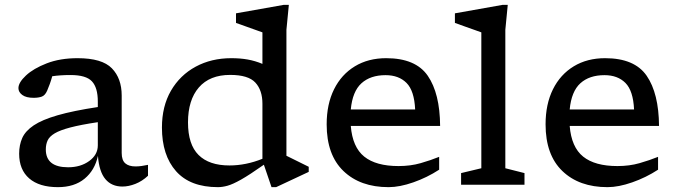

<svg xmlns="http://www.w3.org/2000/svg" viewBox="-20 -762 2791 792"><path d="M485 7.5Q440.5 7.5 414.8 -23Q389 -53.5 384 -119Q371 -59.5 328.8 -24.8Q286.5 10 219 10Q142 10 100.5 -26Q59 -62 59 -128Q59 -164 71.8 -192.8Q84.5 -221.5 119 -244.8Q153.5 -268 217.5 -286.5Q281.5 -305 383.5 -320.5V-343Q383.5 -400.5 359.2 -426.5Q335 -452.5 271 -452.5Q249 -452.5 230.5 -451.2Q212 -450 195.5 -447.5Q190.5 -429.5 185.5 -415.8Q180.5 -402 174.5 -388Q166 -368.5 152.5 -363.5Q139 -358.5 118.5 -358.5Q88 -358.5 72 -370.2Q56 -382 56 -398.5Q56 -421.5 87 -450.5Q118 -479.5 173 -500.8Q228 -522 300 -522Q401 -522 441.5 -480.2Q482 -438.5 482 -368V-131Q482 -101 496.8 -88.2Q511.5 -75.5 539 -75.5Q550.5 -75.5 563.5 -77.2Q576.5 -79 590.5 -82V-37Q566.5 -14.5 538.5 -3.5Q510.5 7.5 485 7.5ZM169 -145.5Q169 -72 261 -72Q312.5 -72 348 -97.8Q383.5 -123.5 383.5 -162.5V-258Q313 -247.5 270.2 -236.2Q227.5 -225 205.8 -212Q184 -199 176.5 -182.8Q169 -166.5 169 -145.5Z M1253.5 -53 1119 10H1100L1068.5 -82.5Q1009.5 -41 974.5 -21.2Q939.5 -1.5 918.2 4.2Q897 10 879 10Q764.5 10 706.2 -55.8Q648 -121.5 648 -236Q648 -323.5 685.2 -387.8Q722.5 -452 787.2 -487Q852 -522 934 -522Q971 -522 1001.8 -516.5Q1032.5 -511 1062.5 -498.5V-628.5L953.5 -667.5V-707L1150.5 -742H1171.5L1161.5 -639V-119.5L1253.5 -74ZM1062.5 -334Q1062.5 -390 1033.2 -421.5Q1004 -453 929.5 -453Q845 -453 800.2 -401.2Q755.5 -349.5 755.5 -257Q755.5 -166 799 -122.8Q842.5 -79.5 926.5 -79.5Q994.5 -79.5 1062.5 -107Z M1573 -522Q1694.5 -522 1744.5 -449.5Q1794.5 -377 1795.5 -242.5H1427Q1434 -155 1482.5 -116Q1531 -77 1624 -77Q1673.5 -77 1715.2 -89Q1757 -101 1791.5 -115V-62Q1741.5 -29.5 1685 -9.8Q1628.5 10 1583 10Q1466 10 1396.8 -56.5Q1327.5 -123 1327.5 -249Q1327.5 -332.5 1358 -393.8Q1388.5 -455 1443.8 -488.5Q1499 -522 1573 -522ZM1570.5 -452Q1508 -452 1471 -418.5Q1434 -385 1427 -310.5H1692.5Q1689 -387.5 1657 -419.8Q1625 -452 1570.5 -452Z M2064.5 -68 2143.5 -48V0H1882V-48L1965.5 -68V-628.5Q1959 -631 1940.5 -637.5Q1922 -644 1899 -652.2Q1876 -660.5 1856.5 -667.5V-707L2053.5 -742H2074.5L2064.5 -639Z M2476 -522Q2597.5 -522 2647.5 -449.5Q2697.5 -377 2698.5 -242.5H2330Q2337 -155 2385.5 -116Q2434 -77 2527 -77Q2576.5 -77 2618.2 -89Q2660 -101 2694.5 -115V-62Q2644.5 -29.5 2588 -9.8Q2531.5 10 2486 10Q2369 10 2299.8 -56.5Q2230.5 -123 2230.5 -249Q2230.5 -332.5 2261 -393.8Q2291.5 -455 2346.8 -488.5Q2402 -522 2476 -522ZM2473.5 -452Q2411 -452 2374 -418.5Q2337 -385 2330 -310.5H2595.5Q2592 -387.5 2560 -419.8Q2528 -452 2473.5 -452Z"/></svg>

Font: Newsreader Caption
Style: Regular
Weight: 400
Designer: Hugues Gentile
Foundry: Production Type
Version: Version 1.001